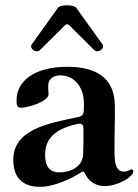

<svg xmlns="http://www.w3.org/2000/svg" viewBox="-20 -701 530 735"><path d="M133.5 14.2C188.9 14.2 256 -18.8 290.5 -41.2C293.3 -43 295.5 -44 297.6 -44C300.8 -44 302.9 -41.5 304.7 -37.6C317.5 -9.6 343.4 11.4 380.7 11.4C431.5 11.4 490.4 -24.1 490.4 -45.5C490.4 -49 488.6 -52.6 483.3 -52.6C478.7 -52.6 468.4 -44 454.5 -44C429.7 -44 418.7 -64.6 418.3 -114.3C418 -206 420.5 -223.4 419.7 -296.5C419 -388.1 366.5 -446 235.8 -445.3C111.2 -444.6 43.3 -391 43.3 -316.1C43.3 -295.1 48.3 -288.4 60.4 -288.4C84.5 -288.4 165.8 -311.4 165.8 -340.6C165.5 -348.7 164.1 -361.9 164.4 -371.4C164.4 -392.8 177.9 -412.6 210.9 -412.6C248.2 -412.6 280.9 -390.3 295.5 -346.6C301.8 -328.5 301.8 -300.1 300.8 -279.8C300.1 -262.8 294.4 -256 277.7 -252.5C165.1 -229.4 30.9 -205.3 30.9 -89.5C30.9 -22 65 14.2 133.5 14.2ZM101.6 -531.2C90.6 -516 117.9 -494.7 133.5 -509.9L229 -604.4C235.1 -609.7 239.3 -609.7 245.4 -604L340.2 -509.9C355.8 -494.7 383.2 -516 372.2 -531.2L271.3 -671.9C263.1 -683.6 210.6 -683.6 202.4 -671.9ZM152.7 -109.4C152.7 -180.8 207 -211.3 276.3 -226.6C293 -229.8 299 -225.1 299.4 -208.1C300.1 -175.8 299.4 -143.1 298.3 -110.8C296.5 -61.1 248.6 -41.2 207.4 -41.2C157.7 -41.2 152.7 -81.7 152.7 -109.4Z"/></svg>

Font: Margiela Serif Semibold
Style: Regular
Weight: 600
Designer: Andreas Faust, Stefan Endress
Version: Version 1.002;FEAKit 1.0